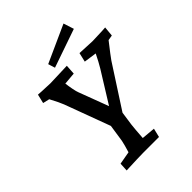

<svg xmlns="http://www.w3.org/2000/svg" viewBox="-252 -1042 1180 1180"><g transform="rotate(-45 338.0 -451.5)"><path d="M121 -641 78 -651 92 -710Q102 -710 122 -708L196 -705Q223 -705 343 -710L339 -646L259 -639Q262 -614 267.5 -585.5Q273 -557 278 -545L351 -351L477 -554Q486 -569 498.5 -592Q511 -615 522 -638L439 -650L453 -710Q543 -705 562 -705L646 -708Q666 -710 676 -710L670 -646L636 -640Q574 -561 559 -539L381 -264L368 -174Q364 -140 359 -66L448 -58L434 0H297Q263 0 148 5L151 -51L235 -66Q250 -115 256 -144L273 -257L163 -554Q152 -583 121 -641ZM269 -798 512 -908 534 -840 283 -753Z"/></g></svg>

Font: Andada Pro SemiBold
Style: Italic
Weight: 600
Italic angle: -6.99998°
Designer: Carolina Giovagnoli
Foundry: Huerta Tipografica
Version: Version 3.005